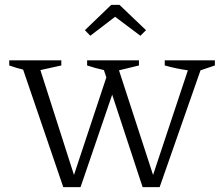

<svg xmlns="http://www.w3.org/2000/svg" viewBox="-20 -769 922 789"><path d="M240 0 75 -483Q62 -486 48.5 -490Q35 -494 18 -500V-521H232V-500L146 -481L284 -50L417 -451L407 -481Q371 -489 338 -500V-521H551V-500L469 -480L609 -50L752 -480Q703 -487 657 -500V-521H863V-500L804 -480L636 0H566L441 -380L311 0ZM471 -749 580 -645 557 -622 453 -700 351 -622 329 -645 437 -749Z"/></svg>

Font: Piazzolla SC Light
Style: Regular
Weight: 300
Designer: Juan Pablo del Peral
Foundry: Huerta Tipografica
Version: Version 1.330